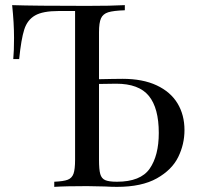

<svg xmlns="http://www.w3.org/2000/svg" viewBox="-20 -728 770 748"><path d="M698.7 -221.2Q698.7 -166 674.3 -116.2Q649.9 -66.4 591.1 -33.2Q532.2 0 435.5 0Q414.1 0 388.7 -1.5Q327.1 -2.9 319.3 -2.9Q233.9 -2.9 191.4 0V-20Q227.5 -21.5 243.9 -27.8Q260.3 -34.2 266.4 -51.3Q272.5 -68.4 272.5 -106V-685.1H208.5Q146.5 -685.1 116.5 -667.7Q86.4 -650.4 74.5 -613Q62.5 -575.7 54.7 -498H31.7Q34.7 -529.3 34.7 -580.1Q34.7 -638.7 27.3 -708Q113.3 -705.1 319.3 -705.1Q414.6 -705.1 466.3 -708V-688Q421.9 -686.5 401.6 -680.2Q381.3 -673.8 373.5 -656.7Q365.7 -639.6 365.7 -602.1V-419.4Q385.7 -419.4 415 -420.4L457.5 -420.9Q536.1 -420.9 590.3 -395.5Q644.5 -370.1 671.6 -325.2Q698.7 -280.3 698.7 -221.2ZM598.6 -210Q598.6 -307.1 559.8 -354.5Q521 -401.9 432.6 -401.9Q410.6 -401.9 365.7 -400.9V-106Q365.7 -67.4 370.6 -50Q375.5 -32.7 389.6 -26.4Q403.8 -20 435.5 -20Q527.8 -20 563.2 -71Q598.6 -122.1 598.6 -210Z"/></svg>

Font: Playfair Display SC
Style: Regular
Weight: 400
Designer: Claus Eggers Sørensen
Foundry: Claus Eggers Sørensen
Version: Version 1.004;PS 001.004;hotconv 1.0.70;makeotf.lib2.5.58329